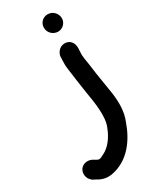

<svg xmlns="http://www.w3.org/2000/svg" viewBox="-227 -748 785 980"><g transform="rotate(-30 165.5 -257.5)"><path d="M17 148 18 150 41 162C65 177 91 182 118 178C226 160 286 68 315 -15C336 -65 337 -119 329 -179C321 -235 309 -297 303 -348C298 -392 290 -412 293 -446L294 -464C296 -498 276 -522 246 -522C218 -522 199 -501 194 -477V-476L193 -452C192 -437 192 -420 195 -399C201 -355 208 -301 216 -251C228 -181 242 -92 219 -40C201 8 170 50 131 68C109 79 105 82 92 75L73 64C61 57 45 56 35 58C-12 68 -14 126 17 148ZM194 -644C194 -611 221 -590 248 -590C275 -590 298 -613 298 -640C298 -668 276 -694 244 -694C216 -694 194 -672 194 -644Z"/></g></svg>

Font: Stray Cat
Style: ExBlk
Weight: 1000
Version: Version 1.0